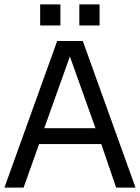

<svg xmlns="http://www.w3.org/2000/svg" viewBox="-24 -851 635 871"><path d="M158.2 -735.4V-831.1H250V-735.4ZM335.9 -735.4V-831.1H427.7V-735.4ZM176.8 -269.5H409.2L293 -594.7ZM351.6 -665 590.8 0H502.9L435.5 -197.3H153.3L83 0H-3.9L235.4 -665Z"/></svg>

Font: BF_TEXT
Style: Regular
Weight: 400
Foundry: EA DICE
Version: Version 1.404